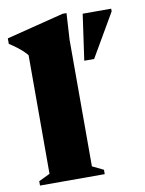

<svg xmlns="http://www.w3.org/2000/svg" viewBox="-95 -784 635 843"><g transform="rotate(-10 223.0 -363.0)"><path d="M253.5 -43.5 303 -19.5V0H14.5V-19.5L64.5 -43.5V-572.5Q56.5 -582.5 46 -592.2Q35.5 -602 21.2 -613Q7 -624 -12.5 -636.5V-661L243 -725.5H260.5L253.5 -608ZM301 -506 330 -710.5H457V-698.5L345 -506Z"/></g></svg>

Font: Newsreader 36pt ExtraBold
Style: Regular
Weight: 800
Designer: Hugues Gentile
Foundry: Production Type
Version: Version 1.003